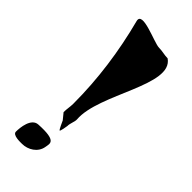

<svg xmlns="http://www.w3.org/2000/svg" viewBox="-234 -783 800 800"><g transform="rotate(45 166.0 -383.0)"><path d="M118 -240 140 -213C141.7 -209.7 157 -174 161 -174C163.9 -174 170 -206.7 170 -210C170 -226.4 180 -245.5 179 -258C167.6 -399.1 363.4 -639 266 -705C246.3 -705 229.2 -711 209 -711C180.4 -711 51.3 -775.3 65 -723C101.6 -582.9 122 -438.8 122 -294C122 -274 118 -260 118 -240ZM80 -129C41.2 -126.8 35 -67.2 35 -42C35 -21.8 80.3 -24 89 -24C123.8 -24 160.9 -46.1 167 -84C170.9 -108.1 184.5 -135 80 -129Z"/></g></svg>

Font: Rocketfuel
Style: Regular
Weight: 400
Designer: Mew Too
Foundry: Cannot Into Space Fonts.
Version: Version 0.27